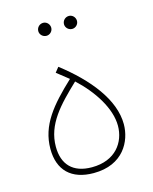

<svg xmlns="http://www.w3.org/2000/svg" viewBox="-98 -690 602 757"><g transform="rotate(-15 202.5 -312.0)"><path d="M256 -571C270 -571 282 -583 282 -597C282 -612 270 -624 256 -624C241 -624 229 -612 229 -597C229 -583 241 -571 256 -571ZM151 -571C165 -571 177 -583 177 -597C177 -612 165 -624 151 -624C136 -624 124 -612 124 -597C124 -583 136 -571 151 -571ZM191 0C312 0 355 -87 355 -156C355 -256 273 -357 164 -441L148 -421L196 -383C109 -301 50 -233 50 -136C50 -49 100 0 191 0ZM190 -24C112 -24 73 -67 73 -139C73 -230 135 -294 213 -368C279 -307 331 -227 331 -156C331 -89 287 -24 190 -24Z"/></g></svg>

Font: Noto Sans Arabic Thin
Style: Regular
Weight: 100
Designer: Monotype Design Team, Nadine Chahine, Nizar Qandah and Khaled Hosny
Foundry: Monotype Imaging Inc.
Version: Version 2.012